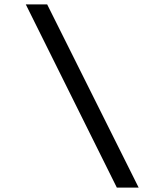

<svg xmlns="http://www.w3.org/2000/svg" viewBox="-20 -767 721 871"><path d="M510 84 97 -747H194L609 84Z"/></svg>

Font: Oak Sans Medium
Style: Italic
Weight: 500
Italic angle: -9.49998°
Foundry: Erik Kennedy, Walven
Version: Version 1.000